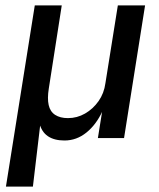

<svg xmlns="http://www.w3.org/2000/svg" viewBox="-20 -512 591 712"><path d="M2 180 109 -492H209L161 -184Q155 -147 160.5 -122.5Q166 -98 184.5 -86Q203 -74 232 -74Q266 -74 295.5 -91Q325 -108 345.5 -137Q366 -166 371 -204L417 -492H518L440 0H343L359 -100H360Q337 -50 300.5 -20.5Q264 9 219 9Q181 9 157.5 -7Q134 -23 126 -56H130L102 180Z"/></svg>

Font: Nunito Sans 10pt SemiCondensed SemiBold
Style: Italic
Weight: 600
Width: 4
Italic angle: -9°
Designer: Vernon Adams
Foundry: Vernon Adams
Version: Version 3.101;gftools[0.9.27]